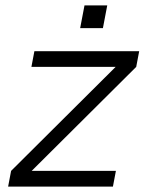

<svg xmlns="http://www.w3.org/2000/svg" viewBox="-20 -689 543 709"><path d="M10 0H397L408 -58H97L483 -442L494 -500H107L96 -442H407L21 -58ZM276 -585H360L376 -669H292Z"/></svg>

Font: Uncut Sans Book Italic
Style: Regular
Weight: 350
Italic angle: -11°
Designer: Kasper Nordkvist
Foundry: UNCUT.wtf
Version: Version 1.304;Glyphs 3.2 (3246)